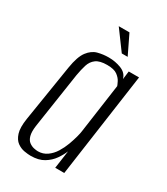

<svg xmlns="http://www.w3.org/2000/svg" viewBox="-164 -709 686 791"><g transform="rotate(30 178.5 -314.0)"><path d="M114 8Q102 8 84 5Q66 2 50 -9.5Q34 -21 26 -46Q18 -71 25 -116L68 -385Q77 -441 96 -466Q115 -491 140 -497.5Q165 -504 191 -504Q223 -504 251 -493Q279 -482 286 -456L291 -495H340L270 0H227L239 -85Q231 -65 216 -43.5Q201 -22 176.5 -7Q152 8 114 8ZM131 -23Q155 -23 174 -36.5Q193 -50 206 -71Q219 -92 227.5 -115Q236 -138 241 -157Q246 -176 247 -185L280 -419Q278 -425 271.5 -438Q265 -451 249.5 -462.5Q234 -474 201 -474Q166 -474 148.5 -461Q131 -448 124 -425.5Q117 -403 112 -374L72 -109Q68 -79 73 -61.5Q78 -44 89 -36Q100 -28 111.5 -25.5Q123 -23 131 -23ZM229 -545 162 -636H213L257 -545Z"/></g></svg>

Font: Alumni Sans Light
Style: Italic
Weight: 300
Italic angle: -8°
Version: Version 1.016